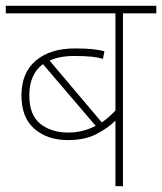

<svg xmlns="http://www.w3.org/2000/svg" viewBox="-20 -642 559 662"><path d="M519 -596H404V0H378V-226Q353 -201 313 -180Q273 -159 214 -159Q144 -159 99 -197.5Q54 -236 54 -313Q54 -391 103.5 -433Q153 -475 239 -475Q274 -475 298.5 -472.5Q323 -470 340 -465L335 -439Q319 -444 296 -446.5Q273 -449 236 -449Q185 -449 151 -433L331 -220Q356 -237 378 -261V-596H0V-622H519ZM81 -313Q81 -246 118.5 -215.5Q156 -185 216 -185Q265 -185 310 -208L128 -421Q81 -386 81 -313Z"/></svg>

Font: Noto Sans Devanagari Thin
Style: Regular
Weight: 100
Designer: Jelle Bosma - Monotype Design Team
Foundry: Monotype Imaging Inc.
Version: Version 2.004; ttfautohint (v1.8.4.7-5d5b)